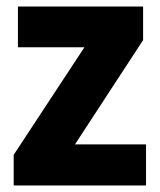

<svg xmlns="http://www.w3.org/2000/svg" viewBox="-20 -569 492 589"><path d="M428 0V-126H210L419 -446V-549H35V-424H239L22 -94V0Z"/></svg>

Font: Noto Sans Gurmukhi UI SemiCondensed ExtraBold
Style: Regular
Weight: 800
Width: 4
Designer: Jelle Bosma - Monotype Design Team
Foundry: Monotype Imaging Inc.
Version: Version 2.004